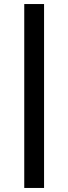

<svg xmlns="http://www.w3.org/2000/svg" viewBox="-20 -830 338 950"><path d="M198 -810V100H100V-810Z"/></svg>

Font: Danfo
Style: Regular
Weight: 400
Designer: Seyi Olusanya, David Udoh, Eyiyemi Adegbite, Mirko Velimirović
Version: Version 1.000